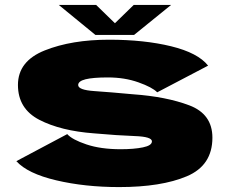

<svg xmlns="http://www.w3.org/2000/svg" viewBox="-20 -757 930 781"><path d="M464.5 4Q636 4 740 -40Q844 -84 844 -197Q844 -293 750 -328.5Q656 -364 521 -373.5Q429.5 -382 363.8 -386.5Q298 -391 298 -411Q298 -427 328 -434.5Q358 -442 419 -442Q487 -442 543.2 -422Q599.5 -402 619.5 -381.5L826.5 -490Q785.5 -542 676 -568.8Q566.5 -595.5 423.5 -595.5Q271.5 -595.5 162.2 -552Q53 -508.5 53 -411.5Q53 -314.5 140.2 -269.5Q227.5 -224.5 363 -214.5Q459 -206 528.5 -203.5Q598 -201 598 -182Q598 -165 561.2 -157.5Q524.5 -150 470.5 -150Q390 -150 331.8 -169.5Q273.5 -189 253.5 -211.5L46.5 -101.5Q92 -51 208.8 -23.5Q325.5 4 464.5 4ZM368 -615H525.5L676 -737H524L447.5 -662.5L371 -737H219Z"/></svg>

Font: Anybody Expanded Black
Style: Regular
Weight: 900
Width: 7
Designer: Tyler Finck
Foundry: Etcetera Type Company
Version: Version 1.113;gftools[0.9.25]